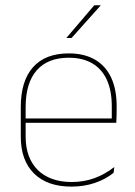

<svg xmlns="http://www.w3.org/2000/svg" viewBox="-20 -700 515 730"><path d="M251.5 9.5Q160 9.5 109.5 -40.2Q59 -90 59 -180.5V-292.5Q59 -392.5 105.8 -444.8Q152.5 -497 241.5 -497Q300 -497 340.8 -473.5Q381.5 -450 402.5 -405.2Q423.5 -360.5 423.5 -296.5V-279.5Q423.5 -268.5 423.2 -257.5Q423 -246.5 422 -233H405Q405 -250.5 405 -266.5Q405 -282.5 405 -296Q405 -355.5 386.2 -396.5Q367.5 -437.5 331 -459Q294.5 -480.5 241.5 -480.5Q161.5 -480.5 119.5 -432.5Q77.5 -384.5 77.5 -292.5V-243.5V-239.5V-181Q77.5 -140 89.2 -108Q101 -76 123.5 -53.8Q146 -31.5 178.5 -19.8Q211 -8 252 -8Q299.5 -8 339.5 -22.8Q379.5 -37.5 414.5 -65L412 -43Q382.5 -19 341.5 -4.8Q300.5 9.5 251.5 9.5ZM415.5 -233H67.5V-249.5H415.5ZM232.5 -556 338.5 -680H362.5V-679L252 -555.5H232.5Z"/></svg>

Font: Anek Devanagari Thin
Style: Regular
Weight: 250
Designer: Kailash Malviya (Devanagari) & Yesha Goshar (Latin)
Foundry: Ek Type
Version: Version 1.003